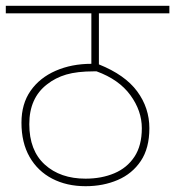

<svg xmlns="http://www.w3.org/2000/svg" viewBox="-20 -642 604 662"><path d="M564 -596H321V-420Q411 -384 453 -327Q495 -270 495 -200Q495 -131 465.5 -87Q436 -43 386 -21.5Q336 0 275 0Q210 0 160 -26Q110 -52 82 -101Q54 -150 54 -219Q54 -284 85.5 -329Q117 -374 172 -398Q227 -422 295 -422V-596H0V-622H564ZM275 -26Q330 -26 374 -44.5Q418 -63 443.5 -101.5Q469 -140 469 -200Q469 -260 429.5 -314Q390 -368 313 -396H304Q246 -396 208.5 -385Q171 -374 142 -351Q81 -304 81 -214Q81 -123 134.5 -74.5Q188 -26 275 -26Z"/></svg>

Font: Noto Sans Devanagari Thin
Style: Regular
Weight: 100
Designer: Jelle Bosma - Monotype Design Team
Foundry: Monotype Imaging Inc.
Version: Version 2.004; ttfautohint (v1.8.4.7-5d5b)